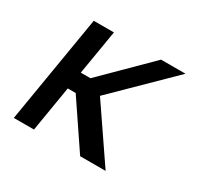

<svg xmlns="http://www.w3.org/2000/svg" viewBox="-121 -694 876 844"><g transform="rotate(30 317.0 -272.5)"><path d="M231.9 -545.5H129.6L38.7 0H141L179.3 -230.8H219.5L375.4 0H504.6L318.2 -273.4L595.2 -545.5H471.2L243.3 -319.6H194.2Z"/></g></svg>

Font: Margiela Sans Text
Style: Italic
Weight: 400
Italic angle: -9.39999°
Designer: Stefan Endress, Andreas Faust
Version: Version 1.100;FEAKit 1.0